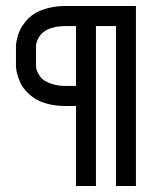

<svg xmlns="http://www.w3.org/2000/svg" viewBox="-20 -620 540 640"><path d="M299.8 0H233.4V-266.6H200.2Q166 -266.6 138.4 -273.9Q110.8 -281.2 94 -293Q77.1 -304.7 64.7 -318.8Q52.2 -333 46.4 -347.4Q40.5 -361.8 37.4 -373.5Q34.2 -385.3 33.7 -392.6L33.2 -399.9V-466.8Q33.2 -469.7 33.7 -474.4Q34.2 -479 37.4 -492.9Q40.5 -506.8 46.4 -519.5Q52.2 -532.2 64.7 -547.6Q77.1 -563 94 -574Q110.8 -585 138.4 -592.5Q166 -600.1 200.2 -600.1H433.1V0H366.7V-533.2H299.8ZM200.2 -533.2Q125 -533.2 105 -486.8Q100.1 -475.6 100.1 -466.8V-399.9Q100.1 -397 100.6 -392.6Q101.1 -388.2 106.7 -376.7Q112.3 -365.2 121.6 -356.4Q130.9 -347.7 151.6 -340.6Q172.4 -333.5 200.2 -333.5H233.4V-533.2Z"/></svg>

Font: Malkor
Style: Regular
Weight: 400
Version: Version 1.3